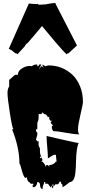

<svg xmlns="http://www.w3.org/2000/svg" viewBox="-20 -1164 587 1274"><path d="M171.4 -1140.6 219.2 -1136.7Q224.6 -1136.7 230.5 -1138.2L236.3 -1132.8Q255.4 -1132.8 290.5 -1135.7L289.6 -1136.7Q332 -1144 342.3 -1144L350.6 -1143.1L347.7 -1140.6L490.7 -862.3L433.1 -809.1L430.2 -811L422.4 -803.7Q404.3 -818.4 347.9 -884.5Q291.5 -950.7 258.8 -991.2Q195.3 -914.1 162.1 -877.4L160.2 -877.9L146 -862.3L147.9 -860.4L95.7 -803.7L87.9 -811L84.5 -809.1Q83.5 -809.6 77.6 -814.2Q71.8 -818.8 67.1 -822.5Q62.5 -826.2 56.6 -830.6Q43 -839.4 38.1 -839.4ZM229.5 -1139.6Q229.5 -1139.6 231.4 -1139.6L230.5 -1138.2Q230.5 -1139.2 229.5 -1139.6ZM228 -1140.6 229.5 -1139.6Q228 -1139.6 228 -1140.6ZM297.9 -385.3Q289.6 -407.2 272 -407.2L262.7 -418.9L254.4 -407.2H236.3V-386.2Q236.3 -362.8 227.5 -350.1V-306.2H218.8V-293.9L227.5 -283.2V-269Q227.5 -267.1 218.8 -237.8L227.5 -226.6H236.3L235.8 -205.6Q235.8 -192.4 245.1 -181.2V-161.1Q245.1 -137.7 254.4 -124.5H245.1V-113.8L254.4 -119.6L262.7 -102.1L254.4 -91.3H262.7L280.3 -68.8V-57.6L289.1 -68.8H297.9L306.6 -57.6V-68.8Q334.5 -68.8 350.6 -91.3H355.5L350.6 -136.7H342.3Q333.5 -136.7 318.8 -126.2Q304.2 -115.7 297.9 -113.8Q297.9 -138.7 293.5 -188Q289.1 -237.3 289.1 -261.7Q291.5 -260.7 393.1 -237.8Q494.6 -214.8 502 -214.8Q486.3 -183.1 484.4 -93.8Q482.9 -3.4 471.7 20.5Q460.4 44.4 442.4 44.4Q411.6 70.3 395 78.6V71.8Q395 55.2 385.7 55.2V44.4L377.4 39.6L368.2 55.2L357.4 61L350.6 55.2L342.3 67.4H333.5V55.2L324.2 67.4H333.5V78.6L324.2 85.9V67.4L315.4 78.6L297.9 55.2H280.3V44.4H272V55.2Q262.7 67.4 262.7 90.3Q245.1 89.4 245.1 55.2L236.3 44.4H227.5Q226.6 58.1 219.2 68.4Q211.9 78.6 200.7 78.6L192.4 67.4H200.7V55.2H183.6L174.8 44.4Q163.1 44.4 157.2 10.7L150.4 17.1Q137.2 17.1 120.6 -48.8Q114.3 -73.7 108.9 -80.1Q108.9 -184.1 60.1 -306.2H69.3Q60.5 -315.9 45.2 -415.3Q29.8 -514.6 29.8 -545.9Q29.8 -577.1 41 -589.4V-633.8L79.6 -667.5H98.6Q98.6 -692.9 125.2 -709.7Q151.9 -726.6 178.2 -726.6Q184.6 -726.6 192.4 -724.6Q201.2 -735.8 223.6 -735.8H227.5V-724.6H236.3Q236.3 -736.3 244.6 -736.3L254.4 -735.8L236.3 -702.1L254.4 -724.6L272 -713.9L262.7 -724.6V-735.8L280.3 -724.6Q298.8 -730 300.3 -730Q394.5 -730 461.4 -667Q493.2 -636.7 511.7 -590.1Q530.3 -543.5 530.3 -487.3Q530.3 -473.1 513.9 -403.8Q497.6 -334.5 497.6 -307.6Q497.6 -280.8 506.3 -272.5Q473.6 -272.5 416.5 -283.2Q359.4 -293.9 333.5 -293.9Q324.2 -305.7 324.2 -316.9V-328.6H333.5L315.4 -350.1L324.2 -362.3H315.4L306.6 -374V-391.1Z"/></svg>

Font: Butcherman
Style: Regular
Weight: 400
Version: Version 001.004